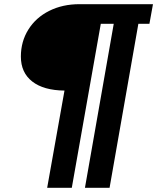

<svg xmlns="http://www.w3.org/2000/svg" viewBox="-20 -720 753 920"><path d="M289 -286Q189 -287 134.5 -329.5Q80 -372 80 -449Q80 -521 116 -578.5Q152 -636 216 -668Q280 -700 361 -700H713L696 -606H643L505 180H387L525 -606H463L324 180H206Z"/></svg>

Font: Niramit SemiBold
Style: Italic
Weight: 600
Italic angle: -10°
Designer: Katatrad Aksorn Co.,Ltd.
Foundry: Cadson Demak Co.,Ltd.
Version: Version 1.001; ttfautohint (v1.6)